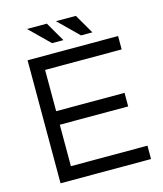

<svg xmlns="http://www.w3.org/2000/svg" viewBox="-120 -909 849 998"><g transform="rotate(-15 304.0 -410.0)"><path d="M81 0V-662H568V-590H156V-368H524V-295H156V-72H568V0ZM227 -715 120 -820H227L288 -715ZM383 -715 276 -820H383L444 -715Z"/></g></svg>

Font: Questrial
Style: Regular
Weight: 400
Designer: Joe Prince, Laura Meseguer
Foundry: Joe Prince, Laura Meseguer
Version: Version 2.000; ttfautohint (v1.8.3)